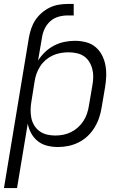

<svg xmlns="http://www.w3.org/2000/svg" viewBox="-21 -734 641 969"><path d="M-1 215 125 -545Q129 -567 136.5 -589.5Q144 -612 157 -632Q170 -652 189 -668.5Q208 -685 229.5 -695.5Q251 -706 274 -710Q297 -714 319 -714H351V-656H319Q297 -656 274 -649.5Q251 -643 233 -627Q215 -611 204.5 -589Q194 -567 191 -545L171 -428Q186 -452 206.5 -471.5Q227 -491 252 -504Q277 -517 304 -522.5Q331 -528 357 -528Q386 -528 413 -521Q440 -514 460.5 -497Q481 -480 493.5 -456Q506 -432 511 -405Q516 -378 515 -349.5Q514 -321 509 -292L492 -192Q488 -166 479.5 -140.5Q471 -115 456.5 -91Q442 -67 421.5 -47.5Q401 -28 376 -15.5Q351 -3 324.5 2.5Q298 8 272 8Q244 8 217.5 1.5Q191 -5 170.5 -21Q150 -37 137 -60.5Q124 -84 119 -110L65 215ZM258 -50Q278 -50 298.5 -54Q319 -58 338 -67.5Q357 -77 373 -91.5Q389 -106 400.5 -124Q412 -142 418.5 -162Q425 -182 428 -202L445 -302Q449 -323 449.5 -344Q450 -365 445 -385Q440 -405 429.5 -422Q419 -439 403 -450Q387 -461 366.5 -465.5Q346 -470 325 -470Q305 -470 285 -466.5Q265 -463 246 -454.5Q227 -446 210.5 -432Q194 -418 182.5 -400.5Q171 -383 164 -364Q157 -345 154 -325L138 -225Q134 -203 133.5 -181.5Q133 -160 137 -139.5Q141 -119 151.5 -101.5Q162 -84 178.5 -72Q195 -60 215.5 -55Q236 -50 258 -50Z"/></svg>

Font: Iosevka SS04 Lt Ex Obl
Style: Regular
Weight: 300
Width: 7
Italic angle: -9°
Monospace: yes
Designer: Belleve Invis
Foundry: Belleve Invis
Version: Version 19.0.0; ttfautohint (v1.8.4)